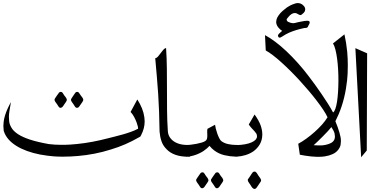

<svg xmlns="http://www.w3.org/2000/svg" viewBox="-20 -1022 2473 1252"><path d="M372.1 -422.4Q374.5 -422.9 377 -422.9Q384.3 -422.9 388.7 -416L399.4 -399.4Q403.8 -394 408.9 -387.2Q414.1 -380.4 415.5 -373Q416 -371.6 416 -370.1Q416 -367.2 413.8 -363.8Q411.6 -360.4 409.2 -356Q405.3 -349.6 400.4 -343.3Q395.5 -336.9 391.6 -330.1Q386.2 -321.8 379.4 -319.8Q376.5 -318.8 374 -318.8Q367.7 -318.8 362.8 -325.7L352.1 -342.3Q348.1 -348.1 342.8 -355Q337.4 -361.8 335.9 -369.1Q335.4 -370.6 335.4 -372.1Q335.4 -375 337.6 -378.4Q339.8 -381.8 342.3 -385.7Q346.2 -392.6 351.1 -398.9Q356 -405.3 360.4 -411.6Q364.3 -420.4 372.1 -422.4ZM479.5 -422.4Q481.9 -422.9 484.4 -422.9Q491.2 -422.9 495.6 -416L506.8 -399.4Q510.7 -394 516.1 -387.2Q521.5 -380.4 522.9 -373V-371.1Q522.9 -367.2 521 -363.8Q519 -360.4 516.6 -356Q512.2 -349.6 507.6 -343.3Q502.9 -336.9 498.5 -330.1Q496.1 -326.2 493.4 -323.5Q490.7 -320.8 486.8 -319.8Q483.9 -318.8 481.4 -318.8Q474.6 -318.8 469.7 -325.7L459 -342.3Q455.1 -348.1 450 -355Q444.8 -361.8 442.9 -369.1V-370.6Q442.9 -374.5 445.1 -378.2Q447.3 -381.8 449.7 -385.7Q453.6 -392.6 458.5 -398.9Q463.4 -405.3 467.3 -411.6Q469.7 -415.5 472.4 -418.5Q475.1 -421.4 479.5 -422.4ZM875.5 -373.5Q894.5 -343.8 906 -314.9Q917.5 -286.1 921.4 -256.8Q923.3 -243.7 923.3 -230.5Q923.3 -185.1 900.4 -141.1L895 -131.3L885.3 -126Q842.3 -101.1 796.6 -81.3Q751 -61.5 703.6 -47.4Q649.9 -30.3 595.7 -19.8Q541.5 -9.3 488.8 -4.9Q440.9 -0.5 395 -0.5Q390.1 -0.5 362.8 -0.7Q335.4 -1 289.6 -6.8Q240.7 -12.7 197.8 -24.4Q154.8 -36.1 119.9 -52.7Q85 -69.3 58.8 -90.8Q32.7 -112.3 17.6 -138.2Q13.7 -145 10.5 -152.1Q7.3 -159.2 4.9 -167L3.9 -170.9V-174.3Q2 -187 2 -200.2Q2 -210.9 3.9 -228.3Q5.9 -245.6 12.7 -269Q19.5 -291 29.3 -312.7Q39.1 -334.5 51.3 -356.4Q45.4 -323.7 41 -294.4Q38.1 -275.9 38.1 -258.8Q38.1 -248.5 39.8 -230.5Q41.5 -212.4 54.4 -189.7Q67.4 -167 96.9 -147.5Q126.5 -127.9 175.3 -111.8Q224.1 -95.7 298.3 -82.5Q337.4 -77.6 379.4 -77.6Q383.3 -77.6 408.4 -77.9Q433.6 -78.1 482.7 -83Q531.7 -87.9 582.5 -97.4Q633.3 -106.9 683.6 -120.1Q704.1 -125.5 730 -131.8Q755.9 -138.2 782.5 -145.8Q809.1 -153.3 834.2 -162.4Q859.4 -171.4 877.9 -181.6L878.9 -181.2Q880.4 -181.2 880.4 -185.5Q880.4 -188 879.2 -195.8Q877.9 -203.6 871.6 -221.4Q865.2 -239.3 855 -258.8Q844.7 -278.3 831.5 -292Z M1218.3 0H1207.5Q1159.2 0 1124 -12.5Q1088.9 -24.9 1066.4 -48.8Q1042.5 -72.3 1032.7 -102.1Q1022.9 -131.8 1020.5 -164.1Q1019.5 -234.9 1017.3 -293.9Q1015.1 -353 1011.5 -408.7Q1007.8 -464.4 1002.9 -520.8Q998 -577.1 992.2 -642.6Q1001.5 -643.1 1010.3 -653.3Q1019 -663.6 1027.6 -675.5Q1036.1 -687.5 1044.9 -697.5Q1053.7 -707.5 1063 -708.5Q1067.4 -641.1 1068.1 -574Q1068.8 -506.8 1068.8 -439.7Q1068.8 -372.6 1069.3 -305.4Q1069.8 -238.3 1074.2 -170.9Q1075.2 -143.1 1089.1 -124Q1103 -105 1123.8 -94Q1144.5 -83 1169.9 -79.1Q1187 -76.7 1203.1 -76.7Q1210.9 -76.7 1218.8 -77.1Q1223.6 -58.1 1224.6 -38.6V-36.1Q1224.6 -17.1 1218.3 0Z M1295.4 102.5Q1298.3 101.6 1300.8 101.6Q1307.6 101.6 1312 108.4L1322.8 125Q1327.1 130.4 1332.3 137.2Q1337.4 144 1338.9 151.4Q1339.4 152.8 1339.4 154.3Q1339.4 157.2 1337.4 160.2Q1335 164.6 1332.5 168.5Q1328.6 174.8 1323.7 181.2Q1318.8 187.5 1314.9 194.3Q1309.6 202.6 1302.7 204.6Q1299.8 205.6 1297.4 205.6Q1291 205.6 1286.1 198.7L1275.4 182.1Q1271.5 176.3 1266.1 169.4Q1260.7 162.6 1259.3 155.3Q1258.8 153.8 1258.8 152.8Q1258.8 149.4 1260.7 146.5L1265.6 138.7Q1269.5 132.3 1274.4 125.7Q1279.3 119.1 1283.7 112.8Q1285.6 108.9 1288.6 106Q1291.5 103 1295.4 102.5ZM1392.1 102.5Q1395 101.6 1397.5 101.6Q1404.3 101.6 1408.7 108.4L1419.4 125Q1423.8 130.4 1429 137.2Q1434.1 144 1435.5 151.4Q1436 152.8 1436 154.3Q1436 157.2 1434.1 160.2Q1431.6 164.6 1429.2 168.5Q1425.3 174.8 1420.4 181.2Q1415.5 187.5 1411.6 194.3Q1406.2 202.6 1399.4 204.6Q1396.5 205.6 1394 205.6Q1387.7 205.6 1382.8 198.7L1372.1 182.1Q1368.2 176.3 1362.8 169.4Q1357.4 162.6 1356 155.3Q1355.5 153.8 1355.5 152.8Q1355.5 149.4 1357.4 146.5L1362.3 138.7Q1366.2 132.3 1371.1 125.7Q1376 119.1 1380.4 112.8Q1382.3 108.9 1385.3 106Q1388.2 103 1392.1 102.5ZM1528.8 -0.5H1517.6Q1479.5 -1.5 1443.4 -10Q1407.2 -18.6 1378.4 -40Q1369.6 -46.9 1361.3 -54.4Q1353 -62 1346.2 -70.8Q1338.4 -62 1329.3 -54.4Q1320.3 -46.9 1310.5 -40V-39.6Q1284.2 -22 1253.7 -11.5Q1223.1 -1 1192.4 0.5V-75.7Q1206.1 -76.2 1224.4 -78.4Q1242.7 -80.6 1260.7 -84Q1278.8 -87.4 1294.4 -92Q1310.1 -96.7 1318.8 -102.5Q1327.6 -108.4 1329.8 -117.9Q1332 -127.4 1331.8 -138.4Q1331.5 -149.4 1331.1 -161.1V-166.5Q1331.1 -174.8 1333 -182.1L1382.3 -208.5Q1383.3 -198.7 1387.2 -182.9Q1391.1 -167 1397 -150.6Q1402.8 -134.3 1409.9 -120.4Q1417 -106.4 1423.8 -101.6Q1442.4 -87.9 1467.3 -82.5Q1492.2 -77.1 1519 -76.7H1528.8Z M1635.7 97.7Q1638.7 96.7 1641.1 96.7Q1643.6 96.7 1645.5 97.7Q1649.4 100.1 1653.1 104.5Q1656.7 108.9 1659.4 114Q1662.1 119.1 1664.6 122.6Q1668.5 128.9 1674.6 136.5Q1680.7 144 1682.1 151.4Q1682.6 152.8 1682.6 154.8Q1682.6 158.2 1680.7 161.1Q1678.2 165 1675.3 169.4L1655.8 198.2Q1653.3 202.1 1650.1 205.3Q1647 208.5 1643.1 209.5Q1641.1 210 1639.2 210Q1636.2 210 1633.3 208.5Q1628.9 206.1 1625.2 202.1Q1621.6 198.2 1618.9 193.4Q1616.2 188.5 1613.8 184.6Q1609.9 178.2 1603.8 170.4Q1597.7 162.6 1596.2 155.3Q1595.7 153.8 1595.7 152.3Q1595.7 148.4 1597.7 145.5Q1600.1 141.6 1603.5 137.7L1622.6 108.9Q1625 105 1628.2 101.6Q1631.3 98.1 1635.7 97.7ZM1640.1 -275.4Q1667.5 -237.3 1679.7 -204.1Q1690.4 -172.9 1690.4 -146.5V-142.1Q1689.9 -124 1685.5 -108.4Q1681.2 -92.8 1673.3 -79.6Q1657.2 -53.2 1632.3 -35.2Q1609.4 -19.5 1581.1 -10.7Q1552.7 -2 1522 -0.5V-75.7Q1553.2 -76.7 1578.4 -81.3Q1603.5 -85.9 1620.8 -93.8Q1638.2 -101.6 1647.5 -111.8Q1655.8 -121.6 1655.8 -132.3V-133.8Q1655.8 -144 1651.1 -151.4Q1646.5 -158.7 1639.2 -166.7Q1631.8 -174.8 1622.3 -184.8Q1612.8 -194.8 1602.1 -210Z M1819.8 -820.8Q1814.5 -823.7 1809.6 -828.1Q1804.7 -832.5 1799.8 -837.4Q1793.9 -843.3 1787.6 -853.5Q1780.8 -866.2 1780.8 -878.4Q1780.8 -883.8 1783.2 -894.8Q1785.6 -905.8 1796.6 -921.6Q1807.6 -937.5 1822.8 -950.7Q1837.9 -963.9 1850.6 -973.1Q1856.9 -977.1 1862.8 -980.5Q1868.7 -983.9 1874.5 -987.3Q1887.7 -993.7 1902.8 -998.5Q1912.6 -1002 1922.4 -1002Q1926.8 -1002 1931.6 -1001Q1947.8 -998 1960.4 -983.9Q1970.2 -973.6 1970.2 -961.4Q1970.2 -957 1968.8 -952.1Q1967.3 -945.3 1959.7 -937.7Q1952.1 -930.2 1946.3 -926.3Q1943.4 -923.8 1939.9 -923.8Q1939 -923.8 1936.3 -924.1Q1933.6 -924.3 1928.7 -926.8Q1923.8 -929.2 1919.2 -932.1Q1914.6 -935.1 1911.1 -936Q1906.7 -937 1902.3 -937Q1891.6 -937 1881.1 -930.4Q1870.6 -923.8 1860.8 -911.6Q1857.9 -907.7 1853 -902.3Q1849.1 -897.9 1849.1 -894Q1849.1 -892.6 1849.6 -891.6Q1851.1 -882.8 1861.8 -878.4Q1867.2 -876 1871.8 -874.5Q1876.5 -873 1880.4 -872.1Q1887.2 -870.6 1892.6 -870.6Q1897.5 -870.6 1904.3 -872.3Q1911.1 -874 1922.4 -877Q1933.6 -879.4 1944.3 -881.3Q1955.1 -883.3 1966.3 -885.3Q1969.7 -885.3 1974.4 -886Q1979 -886.7 1983.4 -886.7Q1987.8 -886.7 1991.7 -885.7Q1995.6 -884.8 1998 -881.8Q1999.5 -878.9 1999.5 -875.5Q1999.5 -875 1999.3 -872.6Q1999 -870.1 1997.1 -866.2Q1995.1 -862.3 1992.9 -858.4Q1990.7 -854.5 1989.3 -851.1Q1986.8 -843.8 1981.9 -841.8Q1978 -839.8 1973.4 -839.8Q1968.8 -839.8 1964.8 -839.4L1935.1 -832.5Q1911.1 -826.2 1887.7 -817.9Q1864.3 -809.6 1842.3 -797.4Q1835.9 -793.5 1829.1 -789.3Q1822.3 -785.2 1815.9 -781.2Q1812 -778.8 1808.1 -777.3Q1806.2 -776.4 1804.2 -776.4Q1801.8 -776.4 1798.8 -777.8Q1794.9 -780.3 1793.5 -785.6Q1792.5 -788.1 1792.5 -790Q1792.5 -793 1793.9 -794.9Q1798.3 -802.2 1805.9 -808.3Q1813.5 -814.5 1819.8 -820.8ZM2226.1 -797.9Q2238.3 -743.2 2244.1 -684.1Q2248 -640.6 2248 -596.7Q2248 -580.6 2246.8 -542.2Q2245.6 -503.9 2235.8 -443.8Q2226.1 -383.8 2207 -326.7Q2198.7 -301.8 2188.7 -278.1Q2178.7 -254.4 2167 -231.4Q2174.8 -212.9 2181.4 -194.6Q2188 -176.3 2193.4 -157.7Q2203.1 -126.5 2203.1 -103Q2203.1 -97.2 2201.4 -80.8Q2199.7 -64.5 2186 -46.1Q2172.4 -27.8 2149.7 -17.3Q2127 -6.8 2099.1 -2.4Q2080.6 0.5 2061 0.5Q2058.1 0.5 2045.2 0.5Q2032.2 0.5 2010.3 -1.7Q1988.3 -3.9 1968.8 -7.1Q1949.2 -10.3 1935.1 -13.2L1924.8 -84.5Q1950.2 -98.1 1977.8 -118.2Q2005.4 -138.2 2031.5 -161.4Q2057.6 -184.6 2079.6 -209.2Q2101.6 -233.9 2115.7 -257.3Q2106 -278.8 2087.6 -306.4Q2069.3 -334 2045.4 -365.2Q2021.5 -396.5 1993.2 -429.9Q1964.8 -463.4 1934.6 -496.3Q1904.3 -529.3 1873.3 -560.1Q1842.3 -590.8 1813.5 -616.7Q1784.7 -642.6 1758.8 -662.4Q1732.9 -682.1 1712.9 -692.9L1708 -793Q1740.7 -775.4 1776.6 -748.3Q1812.5 -721.2 1849.4 -686.3Q1886.2 -651.4 1923.1 -610.1Q1960 -568.8 1994.6 -522.9Q2012.7 -499.5 2034.4 -469.5Q2056.2 -439.5 2077.6 -408Q2099.1 -376.5 2118.7 -345.5Q2138.2 -314.5 2151.9 -288.6Q2160.2 -293.5 2166.7 -312Q2173.3 -330.6 2177.7 -358.6Q2182.1 -386.7 2184.3 -421.9Q2186.5 -457 2186.8 -494.4Q2187 -531.7 2184.8 -569.3Q2182.6 -606.9 2178.2 -639.6Q2173.8 -672.4 2167.2 -698.5Q2160.6 -724.6 2151.4 -738.8ZM2141.1 -193.4Q2133.3 -183.1 2117.9 -166.7Q2102.5 -150.4 2085.2 -132.8Q2067.9 -115.2 2051.5 -99.6Q2035.2 -84 2025.4 -75.2Q2040 -73.7 2056.2 -73.7Q2060.1 -73.7 2072.5 -73.7Q2085 -73.7 2104 -77.6Q2123 -81.5 2137.9 -89.4Q2152.8 -97.2 2159.7 -110.8Q2164.1 -120.1 2164.1 -132.3Q2164.1 -138.2 2161.6 -151.6Q2159.2 -165 2141.1 -193.4Z M2374 -674.3 2371.6 -40.5 2335 3.4 2297.4 -708Z"/></svg>

Font: Dima Niloofar
Style: Regular
Weight: 400
Designer: R.Balvardi
Foundry: Dima Software Group
Version: Version 3.00;November 13, 2018;FontCreator 11.5.0.2427 64-bi